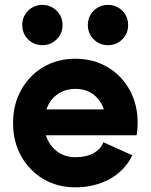

<svg xmlns="http://www.w3.org/2000/svg" viewBox="-20 -764 625 796"><path d="M408.7 -174.3 528.8 -120.1Q496.6 -55.2 433.6 -21.2Q370.6 12.7 292.5 12.7Q218.3 12.7 159.9 -21.7Q101.6 -56.2 67.9 -116.5Q34.2 -176.8 34.2 -253.9Q34.2 -331.1 67.9 -391.4Q101.6 -451.7 159.9 -486.1Q218.3 -520.5 292.5 -520.5Q366.7 -520.5 425.3 -486.1Q483.9 -451.7 517.3 -391.4Q550.8 -331.1 550.8 -253.9Q550.8 -240.7 549.6 -228Q548.3 -215.3 546.4 -203.1H170.4Q183.1 -162.6 215.1 -137.5Q247.1 -112.3 292.5 -112.3Q338.4 -112.3 368.2 -129.2Q397.9 -146 408.7 -174.3ZM292.5 -395.5Q249 -395.5 217.5 -372.6Q186 -349.6 172.4 -310.5H410.6Q397.5 -349.6 366.9 -372.6Q336.4 -395.5 292.5 -395.5ZM344.2 -660.2Q344.2 -695.3 368.4 -719.5Q392.6 -743.7 427.7 -743.7Q462.9 -743.7 487.1 -719.5Q511.2 -695.3 511.2 -660.2Q511.2 -625 487.1 -600.8Q462.9 -576.7 427.7 -576.7Q392.6 -576.7 368.4 -600.8Q344.2 -625 344.2 -660.2ZM72.3 -660.2Q72.3 -695.3 96.4 -719.5Q120.6 -743.7 155.8 -743.7Q190.4 -743.7 214.8 -719.5Q239.3 -695.3 239.3 -660.2Q239.3 -625 214.8 -600.8Q190.4 -576.7 155.8 -576.7Q120.6 -576.7 96.4 -600.8Q72.3 -625 72.3 -660.2Z"/></svg>

Font: Giphurs
Style: Bold
Weight: 700
Version: Version 0.920; ttfautohint (v1.8.4.7-5d5b)